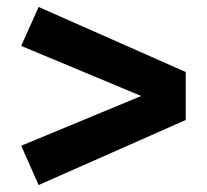

<svg xmlns="http://www.w3.org/2000/svg" viewBox="-20 -636 595 552"><path d="M91 -616 41 -504 386 -360 41 -217 91 -104 514 -291V-429Z"/></svg>

Font: Glow Sans SC Normal
Style: Bold
Weight: 700
Designer: Ryoko NISHIZUKA (kana, bopomofo & ideographs); Paul D. Hunt (Latin, Greek & Cyrillic); Sandoll Communications, Soo-young
Version: Version 0.93